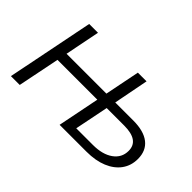

<svg xmlns="http://www.w3.org/2000/svg" viewBox="-76 -809 1093 1093"><g transform="rotate(45 470.5 -262.5)"><path d="M524 -253H170L119 0H48L153 -525H224L182 -314H537ZM719 -314Q804 -314 848.5 -279Q893 -244 893 -178Q893 -124 864 -84Q835 -44 782 -22Q729 0 656 0H440L545 -525H615L574 -314ZM655 -53Q732 -53 777.5 -85.5Q823 -118 823 -173Q823 -257 703 -257H562L521 -53Z"/></g></svg>

Font: MOST Montserrat
Style: Italic
Weight: 400
Italic angle: -11.3°
Designer: Julieta Ulanovsky
Foundry: Julieta Ulanovsky
Version: Version 8.000;March 11, 2024;FontCreator 15.0.0.2926 64-bit